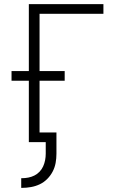

<svg xmlns="http://www.w3.org/2000/svg" viewBox="-20 -690 590 932"><path d="M86 222H83V175H86Q102 175 117.5 172Q133 169 147 162Q161 155 172 143.5Q183 132 189.5 117.5Q196 103 199 87.5Q202 72 202 56V0H120V-298H36V-345H120V-670H482V-623H172V-345H294V-298H172V-47H254V56Q254 79 250 101Q246 123 235.5 143Q225 163 209 179Q193 195 173 204.5Q153 214 130.5 218Q108 222 86 222Z"/></svg>

Font: Lode Dark Term
Style: Regular
Weight: 400
Monospace: yes
Designer: Belleve Invis
Foundry: Belleve Invis
Version: Version 29.2.0